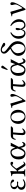

<svg xmlns="http://www.w3.org/2000/svg" viewBox="2348 -3086 749 5485"><g transform="rotate(-90 2722.5 -343.5)"><path d="M111 -115C111 -168 149 -203 202 -203C211 -203 243 -198 251 -198C273 -198 280 -206 280 -217C280 -228 270 -234 252 -234C247 -234 204 -229 203 -229C162 -229 122 -253 122 -319C122 -382 170 -396 200 -396C237 -396 254 -367 264 -346C274 -330 283 -315 304 -315C316 -315 335 -322 335 -350C335 -384 279 -419 206 -419C93 -419 60 -350 60 -312C60 -266 85 -238 129 -220V-219C60 -195 42 -144 42 -108C42 -53 73 10 199 10C259 10 312 -18 343 -48C343 -58 336 -65 328 -68C291 -42 255 -27 210 -27C158 -27 111 -64 111 -115Z M573 -109C572.4 -134.8 571.4 -175.9 571.1 -206C593.1 -206 604 -191 615 -172L685 -60C718 -7 735 10 758 10C794 10 818 -5 849 -45C846 -53 845 -53 835 -56C821 -39 812 -32 799 -32C778 -32 766 -57 737 -102L668 -213C660 -224 650 -242.7 650 -249C650 -254 650 -258 653 -262L687 -303C723 -349 739 -365 753 -365C759 -365 767 -363 774 -356C783 -348 793 -342 809 -342C827 -342 843 -358 843 -374C843 -407 824 -419 794 -419C751 -419 718 -389 652 -307L616 -262C598 -240 584 -234 571 -234C571.1 -259.5 571.7 -285.8 573 -311.3C575.5 -360.9 579 -415 579 -415C579 -419 574 -422 566 -422C537.5 -411 502 -402 433 -393C431 -387 433 -381 435 -375C489.5 -369.9 498 -365 500 -307C501 -277 502 -250.5 502 -220.5C502 -190.5 500.9 -139 500 -109C497.5 -26 489 -23 428 -18C422 -12 422 -1 428 5C470 4 494.4 0 537 0C571.4 0 601 4 625 5C631 -1 631 -12 625 -18C584 -22 575 -25 573 -109Z M1269 -182 1389 -414C1377 -414 1356 -409 1342 -409C1328 -409 1310 -414 1296 -414L1251 -292C1248 -285 1246 -280 1244 -290C1225 -373 1188 -419 1118 -419C1031 -419 911 -363 911 -187C911 -69 963 10 1085 10C1150 10 1194 -30 1242 -124L1250 -87C1265 -22 1291 10 1326 10C1368 10 1392 -13 1413 -73C1407 -80 1400 -84 1389 -84C1373 -55 1360 -49 1336 -49C1314 -49 1295 -76 1283 -127ZM1222 -212 1206 -173C1174 -82 1134 -23 1090 -23C1019 -23 992 -106 992 -209C992 -319 1049 -387 1113 -387C1170 -387 1195 -324 1217 -232Z M1592 -409C1503 -409 1478 -329 1471 -278C1475 -272 1483 -270 1493 -270C1515 -328 1526 -345 1573 -345H1626C1614 -242 1605 -133 1605 -81C1605 -11 1633 10 1685 10C1727 10 1766 -26 1798 -68C1795 -77 1788 -82 1780 -85C1741 -45 1713 -41 1697 -41C1677 -41 1666 -60 1666 -103C1666 -155 1672 -240 1682 -345H1779C1818 -345 1840 -366 1857 -398L1847 -409Z M1926 -195C1926 -98 1991 10 2126 10C2187 10 2233 -12 2266 -44C2309 -86 2328 -146 2328 -204C2328 -303 2274 -419 2128 -419C2065 -419 2014 -393 1979 -352C1944 -311 1926 -255 1926 -195ZM2114 -396C2196 -396 2252 -311 2252 -174C2252 -54 2185 -13 2140 -13C2041 -13 2002 -144 2002 -217C2002 -300 2028 -396 2114 -396Z M2458 -325 2564 8C2573 12 2583 12 2592 8C2723 -172 2781 -298 2781 -369C2781 -396 2768 -422 2739 -422C2709 -422 2700 -399 2700 -383C2700 -334 2718 -336 2718 -273C2718 -241 2696 -193 2627 -90C2621 -81 2607.3 -75.8 2602 -94L2511 -409C2508 -419 2505 -422 2499 -422C2470 -410 2436 -401 2379 -388C2377 -380 2378 -379 2382 -371L2417 -369C2439 -368 2449 -353 2458 -325Z M2972 -409C2883 -409 2858 -329 2851 -278C2855 -272 2863 -270 2873 -270C2895 -328 2906 -345 2953 -345H3006C2994 -242 2985 -133 2985 -81C2985 -11 3013 10 3065 10C3107 10 3146 -26 3178 -68C3175 -77 3168 -82 3160 -85C3121 -45 3093 -41 3077 -41C3057 -41 3046 -60 3046 -103C3046 -155 3052 -240 3062 -345H3159C3198 -345 3220 -366 3237 -398L3227 -409Z M3548 -682C3535 -682 3524 -676 3520 -665L3468 -522C3467 -519 3466 -515 3466 -512C3466 -505 3472 -499 3480 -499C3484 -499 3489 -503 3492 -507L3584 -629C3588 -634 3590 -642 3590 -647C3590 -667 3568 -682 3548 -682ZM3656 -182 3776 -414C3764 -414 3743 -409 3729 -409C3715 -409 3697 -414 3683 -414L3638 -292C3635 -285 3633 -280 3631 -290C3612 -373 3575 -419 3505 -419C3418 -419 3298 -363 3298 -187C3298 -69 3350 10 3472 10C3537 10 3581 -30 3629 -124L3637 -87C3652 -22 3678 10 3713 10C3755 10 3779 -13 3800 -73C3794 -80 3787 -84 3776 -84C3760 -55 3747 -49 3723 -49C3701 -49 3682 -76 3670 -127ZM3609 -212 3593 -173C3561 -82 3521 -23 3477 -23C3406 -23 3379 -106 3379 -209C3379 -319 3436 -387 3500 -387C3557 -387 3582 -324 3604 -232Z M4071.2 -423.5C3986.2 -385.5 3869 -310 3869 -193C3869 -82 3947 10 4071 10C4177 10 4288 -61 4288 -224C4288 -262 4276 -303 4253 -343C4232 -378 4201.3 -409.4 4163 -439L4092 -494C4015.7 -553.1 3984 -583 3984 -614C3984 -640 3997 -665 4048 -665C4074 -665 4104 -649 4129 -613C4149 -584 4174 -569 4199 -569C4213 -569 4243 -576 4243 -605C4243 -623 4196 -646 4166 -661C4132 -677 4084 -698 4040 -698C3980 -698 3933 -662 3933 -600C3933 -548 3967.6 -509.7 4049 -442ZM4100.2 -400.5 4125 -381C4176.9 -340.1 4212 -264 4212 -212C4212 -49 4133 -13 4082 -13C3989 -13 3945 -130 3945 -211C3945 -310 4023.2 -362.5 4100.2 -400.5Z M4916 -180C4916 -291 4829 -379 4739 -422C4726 -419 4726 -408 4725 -400C4824 -325 4843 -236 4843 -166C4843 -61 4813 -26 4744 -26C4706 -26 4673 -59 4644 -125C4658 -160 4667 -213 4667 -236C4667 -259 4664 -271 4638 -271C4613 -271 4603 -238 4603 -208C4603 -189 4605 -153 4617 -122C4587 -54 4565 -26 4530 -26C4459 -26 4431 -92 4431 -199C4431 -315 4481 -361 4543 -400C4542 -409 4537 -418 4530 -422C4422 -376 4358 -298 4358 -185C4358 -60 4432 10 4518 10C4572 10 4603 -20 4629 -89C4650 -20 4688 10 4737 10C4853 10 4916 -81 4916 -180Z M5078 -325 5184 8C5193 12 5203 12 5212 8C5343 -172 5401 -298 5401 -369C5401 -396 5388 -422 5359 -422C5329 -422 5320 -399 5320 -383C5320 -334 5338 -336 5338 -273C5338 -241 5316 -193 5247 -90C5241 -81 5227.3 -75.8 5222 -94L5131 -409C5128 -419 5125 -422 5119 -422C5090 -410 5056 -401 4999 -388C4997 -380 4998 -379 5002 -371L5037 -369C5059 -368 5069 -353 5078 -325Z"/></g></svg>

Font: Libertinus Serif Display
Style: Regular
Weight: 400
Designer: Philipp H. Poll
Foundry: Khaled Hosny
Version: Version 6.1